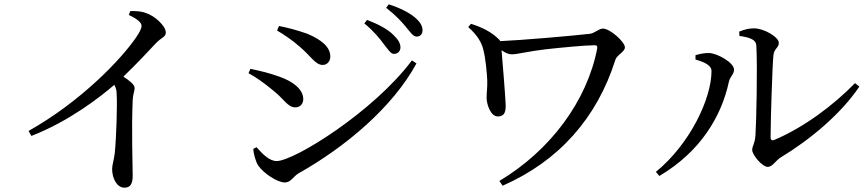

<svg xmlns="http://www.w3.org/2000/svg" viewBox="-20 -823 4010 887"><path d="M575 -754C615 -735 634 -719 634 -703C634 -693 626 -675 608 -649C536 -545 353 -354 112 -218L125 -195C300 -263 443 -375 508 -431C516 -417 519 -404 519 -387C522 -343 518 -192 510 -114C506 -82 498 -61 498 -42C498 -4 517 44 555 44C581 44 593 28 593 -11C593 -68 587 -218 593 -361C594 -387 602 -402 602 -416C602 -432 579 -450 550 -469C613 -530 663 -583 699 -622C727 -652 746 -651 746 -673C746 -702 697 -749 654 -763C630 -772 606 -772 582 -772Z M1754 -618C1774 -593 1785 -574 1800 -574C1817 -574 1830 -586 1830 -604C1830 -623 1820 -640 1796 -663C1771 -688 1728 -711 1676 -731L1663 -715C1707 -679 1734 -645 1754 -618ZM1855 -699C1876 -674 1888 -654 1905 -654C1921 -654 1932 -665 1932 -683C1932 -704 1920 -723 1895 -744C1869 -765 1829 -786 1776 -803L1764 -787C1810 -751 1834 -724 1855 -699ZM1260 -682C1289 -665 1330 -638 1365 -607C1418 -562 1437 -523 1471 -523C1492 -523 1506 -541 1506 -561C1506 -605 1468 -638 1400 -667C1352 -684 1305 -696 1269 -703ZM1883 -544C1706 -307 1339 -79 1258 -79C1223 -79 1191 -114 1165 -143L1150 -135C1151 -116 1160 -78 1173 -58C1197 -23 1261 20 1296 20C1324 20 1335 -8 1359 -22C1579 -146 1795 -329 1904 -530ZM1128 -485C1166 -464 1201 -439 1242 -405C1292 -366 1309 -327 1344 -327C1370 -327 1381 -347 1381 -365C1381 -410 1334 -447 1270 -469C1223 -486 1184 -495 1137 -505Z M2156 -713 2143 -698C2185 -661 2205 -627 2213 -593C2223 -555 2229 -491 2231 -453C2232 -418 2228 -396 2228 -371C2228 -344 2245 -285 2280 -285C2313 -285 2317 -310 2316 -341C2314 -388 2302 -533 2297 -591C2314 -579 2329 -572 2345 -572C2369 -572 2428 -587 2499 -595C2570 -603 2685 -614 2727 -614C2738 -614 2740 -610 2739 -599C2692 -357 2524 -129 2287 13L2302 35C2562 -79 2738 -278 2823 -547C2829 -568 2867 -584 2867 -604C2867 -629 2799 -691 2765 -691C2748 -691 2725 -669 2706 -667C2620 -657 2386 -637 2291 -633C2289 -636 2287 -640 2283 -643C2249 -676 2207 -697 2156 -713Z M3395 -677 3396 -657C3446 -650 3473 -639 3474 -613C3480 -517 3474 -252 3470 -197C3467 -157 3455 -150 3455 -130C3455 -108 3501 -52 3527 -52C3549 -52 3564 -82 3587 -96C3720 -176 3864 -295 3950 -423L3930 -439C3831 -337 3693 -234 3558 -177C3547 -172 3540 -176 3540 -189C3540 -264 3548 -518 3553 -568C3557 -600 3578 -602 3578 -625C3578 -652 3509 -692 3464 -692C3441 -692 3422 -688 3395 -677ZM3193 -548C3220 -540 3267 -526 3267 -495C3267 -367 3167 -157 3010 -29L3026 -10C3216 -122 3313 -286 3347 -444C3352 -469 3371 -479 3371 -501C3371 -534 3295 -576 3257 -578C3233 -579 3210 -573 3193 -568Z"/></svg>

Font: Noto Serif TC Medium
Style: Regular
Weight: 500
Designer: Ryoko NISHIZUKA 西塚涼子 (kana & ideographs); Frank Grießhammer (Latin, Greek & Cyrillic); Wenlong ZHANG 张文龙 (bopomofo); San
Foundry: Adobe
Version: Version 2.001;hotconv 1.1.0;makeotfexe 2.6.0